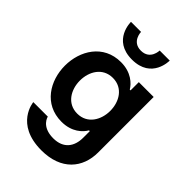

<svg xmlns="http://www.w3.org/2000/svg" viewBox="-277 -884 1216 1216"><g transform="rotate(45 331.0 -276.5)"><path d="M329 -600C506 -600 503 -765 503 -765H413C413 -765 412 -680 329 -680C247 -680 246 -765 246 -765H156C156 -765 153 -600 329 -600ZM330 212C507 212 594 105 594 -33V-530H461V-456H454C434 -490 384 -540 292 -540C134 -540 56 -406 56 -273C56 -140 134 -6 292 -6C384 -6 434 -56 454 -91H461V-32C461 45 422 105 329 105C222 105 208 32 208 32H78C78 32 93 212 330 212ZM326 -113C235 -113 190 -193 190 -273C190 -354 235 -433 326 -433C417 -433 462 -354 462 -273C462 -193 417 -113 326 -113Z"/></g></svg>

Font: Be Vietnam Pro SemiBold
Style: Regular
Weight: 600
Designer: Lam Bao, Tony Le, Vietanh Nguyen
Foundry: Yellow Type Foundry
Version: Version 1.002